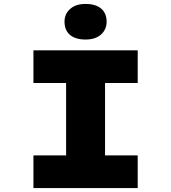

<svg xmlns="http://www.w3.org/2000/svg" viewBox="-20 -956 871 976"><path d="M150 0V-166H316V-534H150V-700H680V-534H514V-166H680V0ZM415 -755Q364 -755 336 -778.5Q308 -802 308 -846Q308 -885 336.5 -910.5Q365 -936 415 -936Q466 -936 494 -912.5Q522 -889 522 -846Q522 -806 493.5 -780.5Q465 -755 415 -755Z"/></svg>

Font: Lexend Mega ExtraBold
Style: Regular
Weight: 800
Designer: Bonnie Shaver-Troup, Thomas Jockin
Foundry: Lexend
Version: Version 1.007